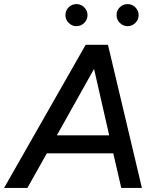

<svg xmlns="http://www.w3.org/2000/svg" viewBox="-53 -919 765 939"><path d="M366 -700H475L641 0H540L501 -169H176L81 0H-33ZM481 -257 407 -582 225 -257ZM267 -845Q267 -868 283 -883.5Q299 -899 321 -899Q343 -899 359 -883Q375 -867 375 -845Q375 -823 359 -807Q343 -791 321 -791Q299 -791 283 -807Q267 -823 267 -845ZM571 -899Q593 -899 609 -883Q625 -867 625 -845Q625 -823 609 -807Q593 -791 571 -791Q549 -791 533 -807Q517 -823 517 -845Q517 -868 533 -883.5Q549 -899 571 -899Z"/></svg>

Font: Oak Sans Medium
Style: Italic
Weight: 500
Italic angle: -9.49998°
Foundry: Erik Kennedy, Walven
Version: Version 1.000